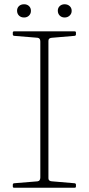

<svg xmlns="http://www.w3.org/2000/svg" viewBox="-20 -880 416 900"><path d="M169 0V-733H207V0ZM46 0Q40 0 40 -6V-14Q40 -20 46 -21L156 -30Q163 -31 166 -36Q169 -41 169 -48V-222H207V-44Q207 -37 212 -33.5Q217 -30 224 -30L330 -21Q336 -20 336 -14V-6Q336 0 330 0ZM40 -727Q40 -733 46 -733H330Q336 -733 336 -727V-719Q336 -713 330 -712L224 -703Q217 -703 212 -699.5Q207 -696 207 -689V-511H169V-685Q169 -693 166 -697.5Q163 -702 156 -703L46 -712Q40 -713 40 -719ZM93 -798Q78 -798 69 -807Q60 -816 60 -830Q60 -843 69 -851.5Q78 -860 93 -860Q107 -860 116 -851.5Q125 -843 125 -829Q125 -816 116 -807Q107 -798 93 -798ZM283 -798Q269 -798 260 -807Q251 -816 251 -830Q251 -843 260 -851.5Q269 -860 283 -860Q297 -860 306.5 -851.5Q316 -843 316 -829Q316 -816 306.5 -807Q297 -798 283 -798Z"/></svg>

Font: Hahmlet Thin
Style: Regular
Weight: 250
Version: Version 1.002